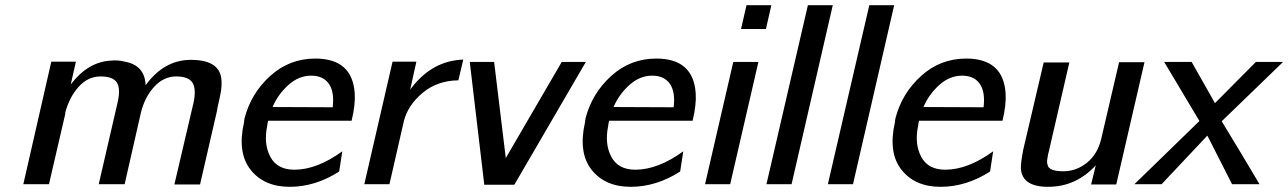

<svg xmlns="http://www.w3.org/2000/svg" viewBox="-20 -711 4972 741"><path d="M70 0 178 -473H273L253 -385Q319 -472 407 -477Q435 -480 462 -473Q539 -459 542 -382Q613 -480 717 -480Q833 -480 835 -397Q836 -379 833 -360.5Q830 -342 824.5 -318.5Q819 -295 817 -281L752 1H653L727 -315Q738 -367 723 -391.5Q708 -416 660 -416Q612 -416 575.5 -376.5Q539 -337 524 -277L461 0H361L434 -316Q446 -369 431 -392.5Q416 -416 368 -416Q320 -416 284 -376.5Q248 -337 232 -277V-272L169 0Z M922 -240Q922 -245 924 -255Q949 -351 1023 -418Q1097 -485 1197 -485Q1340 -485 1349 -351Q1352 -307 1337 -245H1015Q1013 -240 1011 -224Q997 -155 1023.5 -105.5Q1050 -56 1116 -56Q1203 -56 1301 -127L1289 -49Q1197 10 1098 10Q999 10 947 -56Q895 -122 922 -240ZM1032 -298 1264 -297Q1271 -357 1249 -388Q1227 -419 1181 -419Q1133 -419 1093 -383Q1053 -347 1032 -298Z M1386 0 1495 -473H1587L1573 -410Q1572 -406 1570 -396L1563 -365Q1645 -477 1768 -481L1749 -401Q1668 -400 1611.5 -353Q1555 -306 1539 -245L1483 0Z M1793 -472H1887L1932 -101L2148 -472H2241L1965 2H1849Z M2238 -240Q2238 -245 2240 -255Q2265 -351 2339 -418Q2413 -485 2513 -485Q2656 -485 2665 -351Q2668 -307 2653 -245H2331Q2329 -240 2327 -224Q2313 -155 2339.5 -105.5Q2366 -56 2432 -56Q2519 -56 2617 -127L2605 -49Q2513 10 2414 10Q2315 10 2263 -56Q2211 -122 2238 -240ZM2348 -298 2580 -297Q2587 -357 2565 -388Q2543 -419 2497 -419Q2449 -419 2409 -383Q2369 -347 2348 -298Z M2701 0 2810 -472H2907L2798 0ZM2840 -599 2861 -691H2957L2936 -599Z M2938 0 3098 -691H3194L3035 0Z M3175 0 3335 -691H3431L3272 0Z M3434 -240Q3434 -245 3436 -255Q3461 -351 3535 -418Q3609 -485 3709 -485Q3852 -485 3861 -351Q3864 -307 3849 -245H3527Q3525 -240 3523 -224Q3509 -155 3535.5 -105.5Q3562 -56 3628 -56Q3715 -56 3813 -127L3801 -49Q3709 10 3610 10Q3511 10 3459 -56Q3407 -122 3434 -240ZM3544 -298 3776 -297Q3783 -357 3761 -388Q3739 -419 3693 -419Q3645 -419 3605 -383Q3565 -347 3544 -298Z M3929 -133 4008 -470H4107L4027 -123Q4025 -118 4024 -110L4023 -103Q4019 -85 4023 -75Q4027 -50 4084 -50Q4134 -50 4175 -83Q4216 -116 4230 -175L4299 -471H4397L4288 1H4191L4209 -73Q4133 10 4025 10Q3925 10 3920 -60Q3919 -81 3929 -133Z M4358 0 4609 -244 4473 -472H4579L4669 -313L4827 -472H4932L4695 -243Q4764 -130 4841 0H4735L4640 -187H4639L4463 0Z"/></svg>

Font: Coval
Style: Italic
Weight: 400
Foundry: Context Ltd
Version: Version 001.000